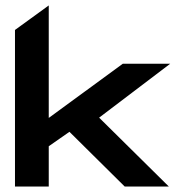

<svg xmlns="http://www.w3.org/2000/svg" viewBox="-20 -685 645 705"><path d="M344 -253 605 -451H431L159 -252V-665L35 -575V0H159V-148L235 -201L438 0H600Z"/></svg>

Font: Charger
Style: Hemi
Weight: 900
Designer: Jasper
Foundry: Cannot Into Space Fonts
Version: Version 0.99